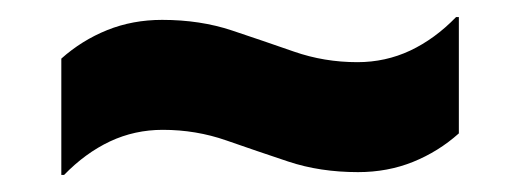

<svg xmlns="http://www.w3.org/2000/svg" viewBox="-20 -451 615 227"><path d="M55.8 -244.2H52.5V-381.7Q76.7 -403.3 106.7 -415.4Q136.7 -427.5 171.7 -427.5Q216.7 -427.5 254.2 -415Q291.7 -402.5 327.5 -390Q363.3 -377.5 402.5 -377.5Q435.8 -377.5 465 -391.2Q494.2 -405 519.2 -430.8H522.5V-293.3Q498.3 -271.7 468.3 -259.6Q438.3 -247.5 403.3 -247.5Q358.3 -247.5 320.8 -260Q283.3 -272.5 247.5 -285Q211.7 -297.5 172.5 -297.5Q139.2 -297.5 110 -283.8Q80.8 -270 55.8 -244.2Z"/></svg>

Font: Funnel Display Light ExtraBold
Style: Regular
Weight: 800
Version: Version 1.000